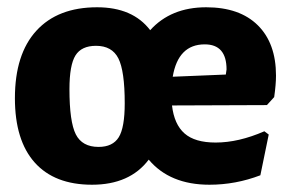

<svg xmlns="http://www.w3.org/2000/svg" viewBox="-20 -497 807 528"><path d="M247 -477Q345 -477 393 -414Q450 -477 547 -477Q639 -477 689 -427.5Q739 -378 739 -289Q739 -265 734 -230L714 -208L453 -207Q459 -155 487.5 -130Q516 -105 573 -105Q636 -105 707 -136L719 -127L696 -15Q628 11 556 11Q447 11 389 -58Q337 11 233 11Q130 11 75.5 -50Q21 -111 21 -227Q21 -348 80 -412.5Q139 -477 247 -477ZM543 -375Q470 -375 455 -286L601 -292L603 -306Q603 -375 543 -375ZM244 -371Q204 -371 187.5 -344.5Q171 -318 171 -252Q171 -162 188.5 -127.5Q206 -93 251 -93Q290 -93 306.5 -119.5Q323 -146 323 -213Q323 -302 305.5 -336.5Q288 -371 244 -371Z"/></svg>

Font: Alegreya Sans SC ExtraBold
Style: Regular
Weight: 800
Designer: Juan Pablo del Peral
Foundry: Huerta Tipografica
Version: Version 2.007